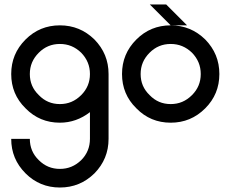

<svg xmlns="http://www.w3.org/2000/svg" viewBox="-20 -547 1028 856"><path d="M247 289C307 289 358 268 401 226C443 183 464 132 464 72V-217C464 -277 443 -328 401 -371C358 -413 307 -434 247 -434C187 -434 136 -413 94 -371C51 -328 30 -277 30 -217C30 -157 51 -106 94 -64C136 -21 187 0 247 0C296 0 341 -16 381 -47V72C381 109 368 141 342 167C315 193 284 206 247 206C210 206 179 193 153 167C126 141 113 109 113 72H30C30 132 51 183 94 226C136 268 187 289 247 289ZM247 -83C210 -83 179 -96 153 -123C126 -149 113 -180 113 -217C113 -254 126 -285 153 -312C179 -338 210 -351 247 -351C284 -351 315 -338 342 -312C368 -285 381 -254 381 -217C381 -180 368 -149 342 -123C315 -96 284 -83 247 -83Z M741 0C801 0 852 -21 895 -64C937 -106 958 -157 958 -217C958 -277 937 -328 895 -371C852 -413 801 -434 741 -434C681 -434 630 -413 588 -371C545 -328 524 -277 524 -217C524 -157 545 -106 588 -64C630 -21 681 0 741 0ZM741 -83C704 -83 673 -96 647 -123C620 -149 607 -180 607 -217C607 -254 620 -285 647 -312C673 -338 704 -351 741 -351C778 -351 809 -338 836 -312C862 -285 875 -254 875 -217C875 -180 862 -149 836 -123C809 -96 778 -83 741 -83ZM814 -434 721 -527H648L741 -434Z"/></svg>

Font: Kunika
Style: Regular
Weight: 400
Designer: Leo Kuroshita
Foundry: kurogedelic
Version: Version 1.000;PS 001.000;hotconv 1.0.88;makeotf.lib2.5.64775